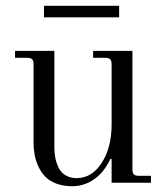

<svg xmlns="http://www.w3.org/2000/svg" viewBox="-20 -632 574 664"><path d="M132 -612H392V-572H132ZM32 -432V-456H168V-122Q168 -102 171.5 -85Q175 -68 183 -51.5Q191 -35 207 -25.5Q223 -16 245 -16Q298 -16 332 -69Q366 -122 366 -202V-410Q366 -422 361 -427Q356 -432 344 -432H302V-456H438V-46Q438 -34 443 -29Q448 -24 460 -24H502V0H366V-82L362 -83Q340 -36 305.5 -12Q271 12 230 12Q199 12 175 3Q151 -6 136.5 -21Q122 -36 112.5 -57Q103 -78 99.5 -98Q96 -118 96 -141V-410Q96 -422 91 -427Q86 -432 74 -432Z"/></svg>

Font: Old Standard TT
Style: Regular
Weight: 400
Designer: Alexey Kryukov <alexios@thessalonica.org.ru>
Version: Version 2.2